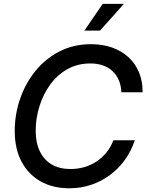

<svg xmlns="http://www.w3.org/2000/svg" viewBox="-20 -968 769 998"><path d="M341.3 10.7Q254.4 10.7 190.4 -25.6Q126.5 -62 91.6 -128.7Q56.6 -195.3 56.6 -286.6Q56.6 -374 84.7 -455.1Q112.8 -536.1 165 -600.1Q217.3 -664.1 290.3 -701.2Q363.3 -738.3 453.1 -738.3Q512.7 -738.3 561.8 -721.2Q610.8 -704.1 646.7 -671.6Q682.6 -639.2 702.1 -593Q721.7 -546.9 721.2 -488.3H610.8Q609.4 -524.4 597.2 -552.2Q585 -580.1 563.7 -599.4Q542.5 -618.7 513.7 -628.4Q484.9 -638.2 449.7 -638.2Q382.8 -638.2 330.1 -608.4Q277.3 -578.6 240.7 -528.1Q204.1 -477.5 184.8 -415Q165.5 -352.5 165.5 -288.1Q165.5 -225.6 187.3 -180.9Q209 -136.2 249.5 -112.8Q290 -89.4 346.2 -89.4Q383.3 -89.4 417.5 -99.1Q451.7 -108.9 481 -128.2Q510.3 -147.5 533 -175Q555.7 -202.6 569.3 -238.8H680.7Q662.1 -182.6 628.9 -136.7Q595.7 -90.8 551 -57.9Q506.3 -24.9 453.1 -7.1Q399.9 10.7 341.3 10.7ZM418.9 -809.1 513.7 -947.8H624L500 -809.1Z"/></svg>

Font: Inter 24pt Medium
Style: Italic
Weight: 500
Italic angle: -9.3988°
Designer: Rasmus Andersson
Foundry: rsms
Version: Version 4.001;git-66647c0bb